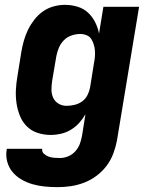

<svg xmlns="http://www.w3.org/2000/svg" viewBox="-20 -548 640 791"><path d="M217 223Q191 223 165 220.5Q139 218 114.5 211Q90 204 68.5 191.5Q47 179 31.5 160.5Q16 142 9.5 117Q3 92 8 66V65H154Q152 77 160.5 85Q169 93 180 97Q191 101 203 102Q215 103 227 103Q244 103 261 96Q278 89 290.5 75Q303 61 309 44.5Q315 28 318 11L332 -77Q321 -58 306 -41.5Q291 -25 272 -13.5Q253 -2 231.5 3Q210 8 190 8Q161 8 135 -0.5Q109 -9 90.5 -27.5Q72 -46 62 -71Q52 -96 48 -123Q44 -150 45.5 -178.5Q47 -207 52 -235L68 -335Q72 -358 78.5 -381Q85 -404 95.5 -425.5Q106 -447 121.5 -467Q137 -487 157 -501Q177 -515 200.5 -521.5Q224 -528 247 -528Q274 -528 299 -520.5Q324 -513 342 -496.5Q360 -480 371.5 -457.5Q383 -435 388 -410L406 -520H553L462 30Q457 57 447 84Q437 111 419.5 134.5Q402 158 378 176Q354 194 326.5 204.5Q299 215 271.5 219Q244 223 217 223ZM254 -112Q270 -112 287 -116Q304 -120 318 -130Q332 -140 340 -155.5Q348 -171 351 -187L367 -287Q370 -301 371 -314Q372 -327 371 -340Q370 -353 366 -365.5Q362 -378 355.5 -388Q349 -398 336.5 -403Q324 -408 311 -408Q293 -408 275 -402Q257 -396 243.5 -382.5Q230 -369 222.5 -351Q215 -333 212 -316L195 -216Q192 -197 192 -179Q192 -161 199 -145.5Q206 -130 221 -121Q236 -112 254 -112Z"/></svg>

Font: Iosevka Heavy Extended Oblique
Style: Regular
Weight: 900
Width: 7
Italic angle: -9°
Monospace: yes
Designer: Belleve Invis
Foundry: Belleve Invis
Version: Version 32.5.0; ttfautohint (v1.8.4)